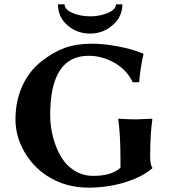

<svg xmlns="http://www.w3.org/2000/svg" viewBox="-20 -861 793 891"><path d="M547.9 -840.8Q547.9 -782.7 502.4 -743.9Q457 -705.1 398.9 -705.1Q336.9 -705.1 293 -743.7Q249 -782.2 249 -840.8H279.8Q279.8 -816.9 316.4 -801Q353 -785.2 398.9 -785.2Q442.9 -785.2 480.5 -801Q518.1 -816.9 518.1 -840.8ZM539.1 -117.2Q539.1 -236.3 528.8 -307.1L530.8 -310.1Q578.6 -307.1 612.8 -307.1L686 -310.1L687 -307.1Q677.2 -241.2 676.8 -137.2Q676.8 -95.2 687 -83V-80.1Q637.2 -38.1 557.6 -14.2Q478 9.8 390.1 9.8Q280.3 9.8 193.8 -47.9Q128.9 -91.8 90.3 -161.4Q51.8 -231 51.8 -307.1Q51.8 -391.1 82.8 -460.4Q113.8 -529.8 170.9 -575.2Q225.1 -618.2 279.1 -638.2Q333 -658.2 404.8 -658.2Q459 -658.2 519 -647.2Q579.1 -636.2 611.3 -624.5L644 -612.8L646 -609.9Q630.9 -545.9 626 -480L596.2 -479Q567.4 -538.1 510.3 -570.1Q453.1 -602.1 391.1 -602.1Q212.9 -602.1 212.9 -327.1Q212.9 -276.4 225.3 -227.3Q237.8 -178.2 261.5 -136.7Q285.2 -95.2 324.5 -70.1Q363.8 -44.9 413.1 -44.9Q499 -44.9 539.1 -83Z"/></svg>

Font: Linux Biolinum
Style: Bold
Weight: 700
Designer: Philipp H. Poll
Foundry: Philipp H. Poll
Version: Version 1.3.2 ; ttfautohint (v0.9)